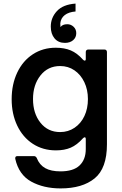

<svg xmlns="http://www.w3.org/2000/svg" viewBox="-20 -835 681 1070"><path d="M65 50V46Q65 35 77 35H169Q180 35 185 46Q200 84 232 102Q264 120 317 120Q389 120 423.5 87Q458 54 458 -4V-59Q458 -70 452 -70Q448 -70 442 -64Q409 -27 374 -12Q339 3 292 3Q219 3 163 -33.5Q107 -70 76 -135Q45 -200 45 -282Q45 -365 76 -430.5Q107 -496 163 -532.5Q219 -569 291 -569Q339 -569 374.5 -554Q410 -539 442 -503Q448 -497 452 -497Q458 -497 458 -506V-545Q458 -551 461.5 -555Q465 -559 472 -559H562Q569 -559 572.5 -555Q576 -551 576 -545V-31Q576 103 507.5 159Q439 215 318 215Q223 215 154 177Q85 139 65 50ZM470 -283Q470 -335 450 -377Q430 -419 395 -443Q360 -467 315 -467Q247 -467 205.5 -414.5Q164 -362 164 -283Q164 -203 205.5 -151Q247 -99 315 -99Q360 -99 395.5 -123Q431 -147 450.5 -188.5Q470 -230 470 -283ZM263 -687Q263 -736 297 -773Q331 -810 401 -815V-771Q363 -768 341 -751Q319 -734 316 -705Q316 -691 317 -684Q328 -700 355 -700Q375 -700 390 -686Q405 -672 405 -650Q405 -626 387.5 -611Q370 -596 342 -596Q305 -596 284 -621Q263 -646 263 -687Z"/></svg>

Font: Open Sauce Two SemiBold
Style: Regular
Weight: 600
Designer: Alfredo Marco Pradil
Foundry: Creative Sauce Fz LLC
Version: Version 1.477